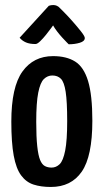

<svg xmlns="http://www.w3.org/2000/svg" viewBox="-20 -733 411 763"><path d="M182 10Q143 10 113.5 0.5Q84 -9 64 -36Q44 -63 34.5 -114.5Q25 -166 25 -250Q25 -387 69 -448.5Q113 -510 191 -510Q244 -510 278.5 -488.5Q313 -467 330 -411Q347 -355 347 -253Q347 -112 305 -51Q263 10 182 10ZM185 -67Q203 -67 217 -80.5Q231 -94 239 -134.5Q247 -175 247 -252Q247 -329 241 -368Q235 -407 222 -420Q209 -433 188 -433Q169 -433 154.5 -419Q140 -405 132 -365Q124 -325 124 -249Q124 -189 128 -152Q132 -115 139.5 -97Q147 -79 158.5 -73Q170 -67 185 -67ZM253 -557Q253 -557 245.5 -564.5Q238 -572 227.5 -583.5Q217 -595 207 -608Q197 -621 191 -632Q191 -632 183 -621Q175 -610 163 -595Q151 -580 139.5 -569Q128 -558 121 -558Q98 -558 83 -564.5Q68 -571 58 -583L174 -710Q182 -713 192 -713Q199 -713 206 -710Q213 -707 219 -700Q219 -700 234 -685Q249 -670 268 -648.5Q287 -627 302 -608Q317 -589 317 -582Q317 -569 297 -563Q277 -557 253 -557Z"/></svg>

Font: Yanone Kaffeesatz Medium
Style: Regular
Weight: 500
Designer: Yanone (Cyrillic: Daniel Pouzeot, Huerta Tipografica, and Cyreal)
Foundry: Yanone
Version: Version 2.003